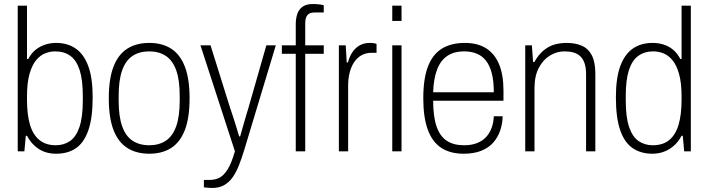

<svg xmlns="http://www.w3.org/2000/svg" viewBox="-20 -751 3517 953"><path d="M259 12Q209 12 172.5 -11.5Q136 -35 114 -77H108L101 0H68V-723H114V-458H120Q136 -488 158 -505Q180 -522 206 -530Q232 -538 258 -538Q316 -538 356.5 -509.5Q397 -481 418.5 -422Q440 -363 440 -268Q440 -166 418.5 -104.5Q397 -43 357 -15.5Q317 12 259 12ZM257 -30Q297 -30 327.5 -51Q358 -72 374.5 -121Q391 -170 391 -252V-275Q391 -354 375.5 -402.5Q360 -451 329.5 -473.5Q299 -496 254 -496Q229 -496 204.5 -486.5Q180 -477 159.5 -452.5Q139 -428 126.5 -384Q114 -340 114 -272V-256Q114 -183 128.5 -133Q143 -83 175 -56.5Q207 -30 257 -30Z M721 12Q657 12 612 -16.5Q567 -45 543.5 -105.5Q520 -166 520 -263Q520 -360 543.5 -420.5Q567 -481 612 -509.5Q657 -538 721 -538Q785 -538 829.5 -509.5Q874 -481 897.5 -420.5Q921 -360 921 -263Q921 -166 897.5 -105.5Q874 -45 829.5 -16.5Q785 12 721 12ZM721 -30Q769 -30 803 -52.5Q837 -75 854.5 -124Q872 -173 872 -251V-275Q872 -354 854.5 -402.5Q837 -451 803 -473.5Q769 -496 721 -496Q672 -496 638 -473.5Q604 -451 586.5 -402.5Q569 -354 569 -275V-251Q569 -173 586.5 -124Q604 -75 638 -52.5Q672 -30 721 -30Z M1033 182Q1024 182 1013.5 181Q1003 180 992 179V142H1022Q1048 142 1069.5 131Q1091 120 1110 89.5Q1129 59 1146 0L975 -526H1025L1122 -216Q1128 -200 1136 -174.5Q1144 -149 1152.5 -122Q1161 -95 1167 -74H1172Q1176 -89 1181.5 -107.5Q1187 -126 1192.5 -146Q1198 -166 1203.5 -184Q1209 -202 1213 -215L1302 -526H1349L1193 -9Q1180 34 1166 69.5Q1152 105 1134 130Q1116 155 1091.5 168.5Q1067 182 1033 182Z M1448 0V-484H1379V-526H1448V-630Q1448 -659 1455.5 -681.5Q1463 -704 1481.5 -717.5Q1500 -731 1533 -731Q1542 -731 1551.5 -730.5Q1561 -730 1570.5 -728.5Q1580 -727 1587 -725V-689H1541Q1516 -689 1505.5 -675.5Q1495 -662 1495 -637V-526H1587V-484H1495V0Z M1662 0V-526H1696L1701 -441H1707Q1714 -468 1727.5 -489.5Q1741 -511 1763 -524.5Q1785 -538 1816 -538Q1827 -538 1836 -536.5Q1845 -535 1849 -533V-489H1825Q1796 -489 1774 -476.5Q1752 -464 1737.5 -442Q1723 -420 1715.5 -390.5Q1708 -361 1708 -326V0Z M1927 -647V-723H1973V-647ZM1927 0V-526H1973V0Z M2281 12Q2215 12 2170.5 -17Q2126 -46 2103.5 -107Q2081 -168 2081 -263Q2081 -360 2104 -420.5Q2127 -481 2173 -509.5Q2219 -538 2288 -538Q2350 -538 2392.5 -511.5Q2435 -485 2457 -432.5Q2479 -380 2479 -302V-251H2130Q2130 -172 2147 -123Q2164 -74 2198 -52Q2232 -30 2283 -30Q2320 -30 2347 -40.5Q2374 -51 2392 -70Q2410 -89 2420 -116Q2430 -143 2431 -174H2475Q2474 -136 2462.5 -102.5Q2451 -69 2428 -43Q2405 -17 2368.5 -2.5Q2332 12 2281 12ZM2130 -293H2431Q2431 -349 2421 -387.5Q2411 -426 2392 -450Q2373 -474 2345.5 -485Q2318 -496 2284 -496Q2233 -496 2199.5 -473Q2166 -450 2149 -404.5Q2132 -359 2130 -293Z M2587 0V-526H2620L2626 -443H2632Q2653 -480 2678.5 -501Q2704 -522 2732.5 -530Q2761 -538 2792 -538Q2836 -538 2868 -524Q2900 -510 2917.5 -476.5Q2935 -443 2935 -385V0H2889V-383Q2889 -415 2881.5 -437Q2874 -459 2860 -472Q2846 -485 2826.5 -490.5Q2807 -496 2782 -496Q2744 -496 2710 -475.5Q2676 -455 2654.5 -414.5Q2633 -374 2633 -313V0Z M3218 12Q3161 12 3120.5 -15.5Q3080 -43 3058.5 -104.5Q3037 -166 3037 -268Q3037 -363 3058.5 -422Q3080 -481 3120.5 -509.5Q3161 -538 3219 -538Q3248 -538 3273.5 -530Q3299 -522 3320 -505Q3341 -488 3357 -458H3363V-723H3409V0H3376L3369 -77H3363Q3341 -35 3303 -11.5Q3265 12 3218 12ZM3220 -30Q3271 -30 3302.5 -56.5Q3334 -83 3348.5 -133Q3363 -183 3363 -256V-272Q3363 -340 3350.5 -384Q3338 -428 3317.5 -452.5Q3297 -477 3272.5 -486.5Q3248 -496 3223 -496Q3179 -496 3148 -473.5Q3117 -451 3101.5 -402.5Q3086 -354 3086 -275V-252Q3086 -170 3102.5 -121Q3119 -72 3149.5 -51Q3180 -30 3220 -30Z"/></svg>

Font: Archivo SemiCondensed Thin
Style: Regular
Weight: 250
Width: 4
Designer: Hector Gatti
Foundry: Omnibus-Type
Version: Version 2.001